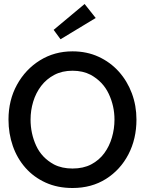

<svg xmlns="http://www.w3.org/2000/svg" viewBox="-20 -929 718 961"><path d="M343 12Q268 12 208.5 -15Q149 -42 107.5 -89Q66 -136 44.2 -198.2Q22.5 -260.5 22.5 -330.5Q22.5 -427.5 65 -504.8Q107.5 -582 180 -627Q252.5 -672 343 -672Q414.5 -672 473.2 -645Q532 -618 574.5 -570.8Q617 -523.5 640 -461.8Q663 -400 663 -330.5Q663 -234 622.8 -156.5Q582.5 -79 510.5 -33.5Q438.5 12 343 12ZM343 -85.5Q397 -85.5 436.5 -106.2Q476 -127 501.8 -162Q527.5 -197 540.2 -240.8Q553 -284.5 553 -330.5Q553 -398.5 524.2 -459.5Q495.5 -520.5 434 -554.5Q394.5 -575 343 -575Q291 -575 251.8 -554.2Q212.5 -533.5 186 -498.8Q159.5 -464 146.2 -420.2Q133 -376.5 133 -330.5Q133 -261 160.8 -200.2Q188.5 -139.5 250 -106Q289.5 -85.5 343 -85.5ZM283 -732.5 248.5 -779.5 403.5 -909 459 -839Z"/></svg>

Font: Lucymar Sans Medium
Style: Regular
Weight: 500
Foundry: The League of Moveable Type (original font) / Main changes by Cristiano Sobral with portions from Mirco Monsees
Version: Version 2.001;August 30, 2020;FontCreator 13.0.0.2681 64-bit